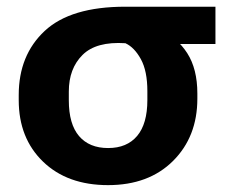

<svg xmlns="http://www.w3.org/2000/svg" viewBox="-20 -535 680 570"><path d="M300.8 14.6Q421.6 14.6 493.8 -57.3Q565.9 -129.2 565.9 -242.2V-257.3Q565.9 -330.3 535.9 -377.1Q505.9 -423.8 454.1 -446.8V-404.3H619.6V-515.1H352.1Q189.7 -515.1 112.7 -443.2Q35.6 -371.3 35.6 -252.9V-237.8Q35.6 -124.8 107.8 -55.1Q179.9 14.6 300.8 14.6ZM301 -95.5Q245.1 -95.5 214.7 -131Q184.3 -166.5 184.3 -237.3V-263.2Q184.3 -331.5 225 -371.9Q265.6 -412.4 352.3 -406.7Q378.9 -394.5 398.2 -359.4Q417.5 -324.2 417.5 -264.2V-238.3Q417.5 -167.5 387.2 -131.5Q356.9 -95.5 301 -95.5Z"/></svg>

Font: Roboto Flex
Style: Regular
Weight: 400
Designer: Berlow after Robertson
Foundry: Google
Version: Version 3.200;gftools[0.9.32]